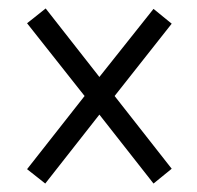

<svg xmlns="http://www.w3.org/2000/svg" viewBox="-20 -585 465 454"><path d="M87 -151 215 -314 343 -151 386 -186 251 -358 386 -529 343 -564 215 -403 88 -565 44 -530 180 -358 44 -185Z"/></svg>

Font: Noto Serif Ethiopic XCn
Style: Regular
Weight: 400
Width: 2
Designer: Monotype Design Team
Foundry: Monotype Imaging Inc.
Version: Version 2.102